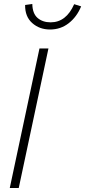

<svg xmlns="http://www.w3.org/2000/svg" viewBox="-20 -943 427 963"><path d="M29 0 178 -700H223L74 0ZM231 -795Q178 -795 141.5 -827.5Q105 -860 106 -918L142 -923Q143 -875 168.5 -853Q194 -831 234 -831Q312 -831 352 -922L387 -911Q365 -858 324.5 -826.5Q284 -795 231 -795Z"/></svg>

Font: Red Hat Display VF
Style: Italic
Weight: 300
Italic angle: -12°
Designer: Pentagram, MCKL
Foundry: Pentagram, MCKL
Version: Version 1.023